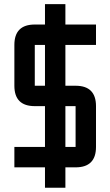

<svg xmlns="http://www.w3.org/2000/svg" viewBox="-20 -801 528 919"><path d="M439.5 -585.9H293V-390.6H341.8Q439.5 -390.6 439.5 -293V-97.7Q439.5 0 341.8 0H293V97.7H195.3V0H48.8V-97.7H195.3V-293H146.5Q48.8 -293 48.8 -390.6V-585.9Q48.8 -683.6 146.5 -683.6H195.3V-781.2H293V-683.6H439.5ZM195.3 -585.9H146.5V-390.6H195.3ZM341.8 -293H293V-97.7H341.8Z"/></svg>

Font: BabelStone Moon Runes
Style: Regular
Weight: 400
Designer: Andrew West
Foundry: BabelStone
Version: Version 7.001 March 14, 2022